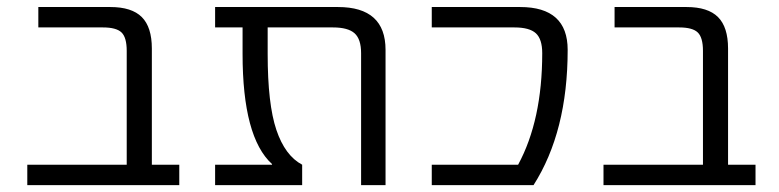

<svg xmlns="http://www.w3.org/2000/svg" viewBox="-20 -540 2273 560"><path d="M59.6 0V-59.6H349.6V-391.6Q349.6 -430.7 334.5 -445.3Q319.3 -460 280.3 -460H91.8V-519.5H301.8Q364.3 -519.5 393.6 -490.2Q422.9 -460.9 422.9 -398.4V-59.6H502.9V0Z M607.4 0V-59.6H773.4V-61.5Q687.5 -139.6 687.5 -382.8V-460H607.4V-519.5H965.8Q1104.5 -519.5 1104.5 -394.5V0H1033.2V-384.8Q1033.2 -425.8 1014.2 -442.9Q995.1 -460 951.2 -460H760.7V-382.8Q760.7 -236.3 786.1 -161.1Q811.5 -85.9 861.3 -59.6V0Z M1239.3 0V-59.6H1491.2Q1561.5 -189.5 1561.5 -384.8Q1561.5 -425.8 1543 -442.9Q1524.4 -460 1480.5 -460H1239.3V-519.5H1497.1Q1635.7 -519.5 1635.7 -394.5Q1635.7 -156.2 1536.1 0Z M1740.2 0V-59.6H2030.3V-391.6Q2030.3 -430.7 2015.1 -445.3Q2000 -460 1960.9 -460H1772.5V-519.5H1982.4Q2044.9 -519.5 2074.2 -490.2Q2103.5 -460.9 2103.5 -398.4V-59.6H2183.6V0Z"/></svg>

Font: GenEi M Gothic v2 Regular
Style: Regular
Weight: 400
Version: Version 2.0